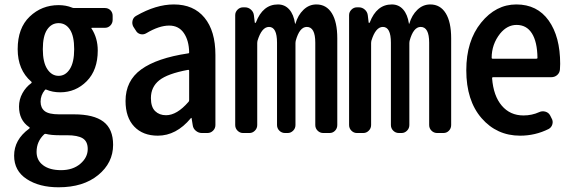

<svg xmlns="http://www.w3.org/2000/svg" viewBox="-20 -584 2522 843"><path d="M237.3 238.3Q152.3 238.3 97.2 202.1Q42 166 42 99.6Q42 29.3 107.4 -18.6Q110.4 -20.5 110.4 -22.9Q110.4 -25.4 107.4 -26.4Q63.5 -56.6 63.5 -116.2Q63.5 -147.5 78.6 -174.8Q93.8 -202.1 117.2 -218.8Q119.1 -220.7 119.1 -222.7Q119.1 -224.6 117.2 -225.6Q57.6 -277.3 57.6 -368.2Q57.6 -460.9 110.4 -511.2Q163.1 -561.5 237.3 -561.5Q269.5 -561.5 295.9 -550.8Q299.8 -548.8 304.7 -548.8H440.4Q455.1 -548.8 464.8 -539.1Q474.6 -529.3 474.6 -514.6V-497.1Q474.6 -482.4 464.8 -472.2Q455.1 -461.9 440.4 -461.9H383.8Q378.9 -461.9 381.8 -459Q409.2 -417 409.2 -362.3Q409.2 -276.4 360.8 -227.5Q312.5 -178.7 244.1 -178.7Q210.9 -178.7 183.6 -190.4Q179.7 -192.4 176.8 -188.5Q158.2 -166 158.2 -137.7Q158.2 -110.4 176.3 -96.2Q194.3 -82 239.3 -82H304.7Q391.6 -82 434.1 -49.8Q476.6 -17.6 476.6 51.8Q476.6 130.9 411.1 184.6Q345.7 238.3 237.3 238.3ZM237.3 -251Q267.6 -251 286.6 -280.8Q305.7 -310.5 305.7 -368.2Q305.7 -425.8 287.1 -454.1Q268.6 -482.4 237.3 -482.4Q206.1 -482.4 187 -454.1Q168 -425.8 168 -368.2Q168 -310.5 187.5 -280.8Q207 -251 237.3 -251ZM248 163.1Q299.8 163.1 332.5 135.3Q365.2 107.4 365.2 70.3Q365.2 37.1 343.3 23.4Q321.3 9.8 274.4 9.8H241.2Q204.1 9.8 181.6 3.9Q179.7 3.9 178.7 3.9Q175.8 3.9 173.8 5.9Q140.6 37.1 140.6 83Q140.6 120.1 169.4 141.6Q198.2 163.1 248 163.1Z M672.9 11.7Q607.4 11.7 569.3 -28.3Q531.2 -68.4 531.2 -140.6Q531.2 -229.5 600.1 -279.3Q668.9 -329.1 805.7 -349.6Q810.5 -349.6 810.5 -354.5Q809.6 -406.2 787.1 -439Q764.6 -471.7 722.7 -471.7Q678.7 -471.7 623 -438.5Q610.4 -430.7 596.7 -434.1Q583 -437.5 576.2 -450.2L565.4 -466.8Q558.6 -479.5 562 -493.7Q565.4 -507.8 578.1 -514.6Q665 -564.5 743.2 -564.5Q830.1 -564.5 877.9 -506.3Q925.8 -448.2 925.8 -342.8V-35.2Q925.8 -20.5 915.5 -10.3Q905.3 0 890.6 0H866.2Q851.6 0 839.8 -9.8Q828.1 -19.5 826.2 -34.2L821.3 -64.5Q821.3 -66.4 819.8 -66.4Q818.4 -66.4 817.4 -64.5Q753.9 11.7 672.9 11.7ZM709 -78.1Q756.8 -78.1 807.6 -136.7Q810.5 -139.6 810.5 -144.5V-273.4Q810.5 -277.3 807.6 -277.3Q806.6 -277.3 805.7 -277.3Q715.8 -260.7 679.2 -231.4Q642.6 -202.1 642.6 -153.3Q642.6 -114.3 661.1 -96.2Q679.7 -78.1 709 -78.1Z M1046.9 0Q1033.2 0 1022.9 -10.3Q1012.7 -20.5 1012.7 -35.2V-517.6Q1012.7 -531.2 1022.9 -541.5Q1033.2 -551.8 1046.9 -551.8H1055.7Q1070.3 -551.8 1081.5 -542Q1092.8 -532.2 1094.7 -517.6L1098.6 -485.4Q1098.6 -483.4 1100.6 -483.4Q1102.5 -483.4 1103.5 -485.4Q1133.8 -564.5 1200.2 -564.5Q1230.5 -564.5 1250 -542.5Q1269.5 -520.5 1275.4 -480.5Q1275.4 -479.5 1276.4 -479.5Q1277.3 -479.5 1277.3 -480.5Q1288.1 -517.6 1312.5 -541Q1336.9 -564.5 1369.1 -564.5Q1413.1 -564.5 1437 -525.9Q1460.9 -487.3 1460.9 -416V-35.2Q1460.9 -20.5 1451.2 -10.3Q1441.4 0 1426.8 0H1399.4Q1384.8 0 1374.5 -10.3Q1364.3 -20.5 1364.3 -35.2V-396.5Q1364.3 -465.8 1327.1 -465.8Q1294.9 -465.8 1278.3 -404.3Q1277.3 -400.4 1277.3 -395.5V-35.2Q1277.3 -20.5 1267.1 -10.3Q1256.8 0 1243.2 0H1231.4Q1216.8 0 1206.5 -10.3Q1196.3 -20.5 1196.3 -35.2V-396.5Q1196.3 -465.8 1161.1 -465.8Q1128.9 -465.8 1110.4 -404.3Q1109.4 -400.4 1109.4 -395.5V-35.2Q1109.4 -20.5 1099.1 -10.3Q1088.9 0 1075.2 0Z M1546.9 0Q1533.2 0 1522.9 -10.3Q1512.7 -20.5 1512.7 -35.2V-517.6Q1512.7 -531.2 1522.9 -541.5Q1533.2 -551.8 1546.9 -551.8H1555.7Q1570.3 -551.8 1581.5 -542Q1592.8 -532.2 1594.7 -517.6L1598.6 -485.4Q1598.6 -483.4 1600.6 -483.4Q1602.5 -483.4 1603.5 -485.4Q1633.8 -564.5 1700.2 -564.5Q1730.5 -564.5 1750 -542.5Q1769.5 -520.5 1775.4 -480.5Q1775.4 -479.5 1776.4 -479.5Q1777.3 -479.5 1777.3 -480.5Q1788.1 -517.6 1812.5 -541Q1836.9 -564.5 1869.1 -564.5Q1913.1 -564.5 1937 -525.9Q1960.9 -487.3 1960.9 -416V-35.2Q1960.9 -20.5 1951.2 -10.3Q1941.4 0 1926.8 0H1899.4Q1884.8 0 1874.5 -10.3Q1864.3 -20.5 1864.3 -35.2V-396.5Q1864.3 -465.8 1827.1 -465.8Q1794.9 -465.8 1778.3 -404.3Q1777.3 -400.4 1777.3 -395.5V-35.2Q1777.3 -20.5 1767.1 -10.3Q1756.8 0 1743.2 0H1731.4Q1716.8 0 1706.5 -10.3Q1696.3 -20.5 1696.3 -35.2V-396.5Q1696.3 -465.8 1661.1 -465.8Q1628.9 -465.8 1610.4 -404.3Q1609.4 -400.4 1609.4 -395.5V-35.2Q1609.4 -20.5 1599.1 -10.3Q1588.9 0 1575.2 0Z M2263.7 11.7Q2161.1 11.7 2094.2 -65.4Q2027.3 -142.6 2027.3 -275.4Q2027.3 -404.3 2092.3 -484.4Q2157.2 -564.5 2247.1 -564.5Q2338.9 -564.5 2389.2 -493.7Q2439.5 -422.9 2439.5 -303.7Q2439.5 -292 2438.5 -279.3Q2437.5 -264.6 2426.8 -254.9Q2416 -245.1 2400.4 -245.1H2144.5Q2140.6 -245.1 2140.6 -240.2Q2146.5 -163.1 2183.1 -120.1Q2219.7 -77.1 2278.3 -77.1Q2315.4 -77.1 2347.7 -91.8Q2360.4 -97.7 2374.5 -93.8Q2388.7 -89.8 2395.5 -77.1L2401.4 -65.4Q2409.2 -52.7 2405.3 -38.6Q2401.4 -24.4 2388.7 -17.6Q2330.1 11.7 2263.7 11.7ZM2138.7 -330.1Q2138.7 -326.2 2142.6 -326.2H2335Q2339.8 -326.2 2339.8 -330.1Q2339.8 -330.1 2339.8 -330.1Q2338.9 -400.4 2315.4 -437.5Q2292 -474.6 2248 -474.6Q2207 -474.6 2175.8 -436.5Q2138.7 -389.6 2138.7 -330.1Z"/></svg>

Font: Gen Jyuu Gothic L Monospace Medium
Style: Regular
Weight: 500
Designer: [Source Han Sans]
Ryoko NISHIZUKA  (kana & ideographs); Paul D. Hunt (Latin, Greek & Cyrillic); Wenlong ZHANG  (bopomofo
Version: Version 1.002.20150607